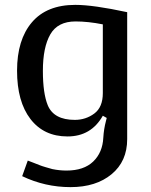

<svg xmlns="http://www.w3.org/2000/svg" viewBox="-20 -548 620 788"><path d="M402 -73Q354 12 257 12Q160 12 105 -59.5Q50 -131 50 -258Q50 -385 111 -456.5Q172 -528 289 -528Q363 -528 502 -498V23Q502 114 438 167Q374 220 269.5 220Q165 220 71 175L94 111Q99 113 117.5 120Q136 127 143 130Q150 133 167 138Q184 143 195 146Q224 152 253 152Q324 152 362.5 115Q401 78 404 17Q406 -18 415 -52L418 -64ZM287 -56Q332 -56 367 -82Q402 -108 402 -166V-448Q342 -460 290 -460Q217 -460 186.5 -407Q156 -354 156 -257Q156 -165 176 -116Q201 -56 287 -56Z"/></svg>

Font: Voces
Style: Regular
Weight: 400
Designer: Ana Paula Megda, Pablo Ugerman
Foundry: Ana Paula Megda, Pablo Ugerman
Version: Version 1.003